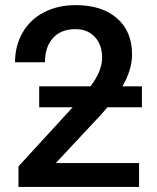

<svg xmlns="http://www.w3.org/2000/svg" viewBox="-20 -741 622 761"><path d="M531.2 0H53.2V-81.5L268.1 -315.9H135.3V-398.9H338.9Q384.8 -460.4 384.8 -512.2Q384.8 -563 356.2 -594.2Q327.6 -625.5 279.3 -625.5Q221.7 -625.5 189.9 -590.3Q158.2 -555.2 158.2 -494.1H39.6Q39.6 -559.1 69.1 -611.1Q98.6 -663.1 153.6 -691.9Q208.5 -720.7 280.3 -720.7Q383.8 -720.7 443.6 -668.7Q503.4 -616.7 503.4 -524.9Q503.4 -464.8 465.3 -398.9H542.5V-315.9H405.8L380.9 -287.1L201.2 -94.7H531.2Z"/></svg>

Font: Roboto Medium
Style: Regular
Weight: 500
Designer: Google
Version: Version 2.134; 2016; ttfautohint (v1.6)